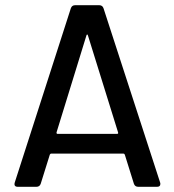

<svg xmlns="http://www.w3.org/2000/svg" viewBox="-20 -720 670 740"><path d="M496 -12 461 -124Q459 -128 456 -128H177Q174 -128 172 -124L137 -12Q133 0 120 0H49Q32 0 37 -17L253 -688Q257 -700 270 -700H362Q375 -700 379 -688L597 -17Q598 -15 598 -11Q598 0 585 0H513Q500 0 496 -12ZM202 -204H431Q437 -204 435 -210L319 -583Q318 -587 316 -587Q314 -587 313 -583L198 -210Q197 -204 202 -204Z"/></svg>

Font: Barlow_Medium_SS
Style: Regular
Weight: 500
Designer: Jeremy Tribby
Foundry: Jeremy Tribby
Version: Version 1.101 August 23, 2024